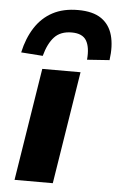

<svg xmlns="http://www.w3.org/2000/svg" viewBox="-55 -817 532 855"><g transform="rotate(5 211.0 -389.0)"><path d="M43 0 123 -503H294L214 0ZM120 -561 23 -568Q37 -632 67.5 -679.5Q98 -727 145.5 -752.5Q193 -778 259 -778Q326 -778 363.5 -752Q401 -726 414 -679Q427 -632 418 -568L318 -561Q323 -617 305.5 -646.5Q288 -676 240 -676Q190 -676 162.5 -646.5Q135 -617 120 -561Z"/></g></svg>

Font: Nunito Sans 7pt SemiExpanded ExtraBold
Style: Italic
Weight: 800
Width: 6
Italic angle: -9°
Designer: Vernon Adams
Foundry: Vernon Adams
Version: Version 3.101;gftools[0.9.27]